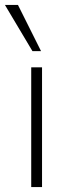

<svg xmlns="http://www.w3.org/2000/svg" viewBox="-41 -761 277 781"><path d="M86 0V-487H130V0ZM91 -553 -21 -741H32L126 -553Z"/></svg>

Font: Nunito Sans 10pt SemiCondensed ExtraLight
Style: Regular
Weight: 250
Width: 4
Designer: Vernon Adams
Foundry: Vernon Adams
Version: Version 3.101;gftools[0.9.27]